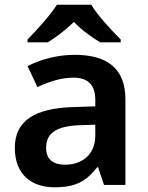

<svg xmlns="http://www.w3.org/2000/svg" viewBox="-20 -786 630 816"><path d="M368 -766H222C194 -721 134 -656 97 -618V-606H183C218 -628 258 -657 294 -693C328 -657 371 -627 406 -606H493V-618C456 -655 394 -721 368 -766ZM297 -553C223 -553 151 -533 97 -505L139 -416C187 -438 238 -456 292 -456C350 -456 385 -429 385 -361V-334L292 -331C125 -326 43 -271 43 -158C43 -43 115 10 212 10C303 10 346 -16 393 -75H397L422 0H513V-364C513 -493 438 -553 297 -553ZM320 -254 385 -256V-210C385 -129 329 -86 256 -86C208 -86 176 -107 176 -157C176 -215 211 -250 320 -254Z"/></svg>

Font: Noto Kufi Arabic SemiBold
Style: Regular
Weight: 600
Designer: Monotype Design Team, David Williams, Khaled Hosny
Foundry: Google LLC
Version: Version 2.109